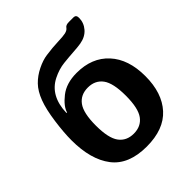

<svg xmlns="http://www.w3.org/2000/svg" viewBox="-207 -867 1004 1004"><g transform="rotate(-45 295.5 -364.5)"><path d="M41 -292Q41 -347.7 51.5 -424.3Q62 -501 80.3 -549.3Q98.6 -597.7 126.5 -626.5Q154.3 -655.3 193.4 -674.6Q232.4 -693.8 265.6 -698.2Q314.5 -705.1 354.2 -706.3Q394 -707.5 411.6 -711.4Q430.7 -715.8 438.5 -727.5Q446.3 -739.3 468.8 -739.3H502.9Q522 -739.3 522 -717.3Q522 -680.7 497.8 -652.6Q473.6 -624.5 430.7 -617.2Q410.6 -613.8 376.2 -611.6Q341.8 -609.4 300.3 -605Q258.8 -600.6 215.8 -579.1Q127.4 -534.7 123.5 -412.6L127.4 -410.6Q137.2 -446.8 185.1 -484.6Q232.9 -522.5 309.1 -522.5Q421.9 -522.5 486.8 -451.7Q551.8 -380.9 551.8 -256.3Q551.8 -131.8 487.5 -61Q423.3 9.8 296.4 9.8Q163.1 9.8 102.1 -69.8Q41 -149.4 41 -292ZM185.5 -256.3Q185.5 -163.6 214.1 -124.8Q242.7 -85.9 296.4 -85.9Q350.1 -85.9 378.7 -124.8Q407.2 -163.6 407.2 -256.3Q407.2 -349.1 378.7 -387.9Q350.1 -426.8 296.4 -426.8Q242.7 -426.8 214.1 -387.9Q185.5 -349.1 185.5 -256.3Z"/></g></svg>

Font: Istok Web
Style: Bold
Weight: 700
Designer: Andrey V. Panov
Foundry: Andrey V. Panov
Version: Version 1.0.2g